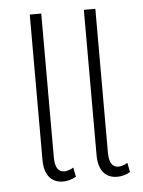

<svg xmlns="http://www.w3.org/2000/svg" viewBox="-45 -585 473 633"><g transform="rotate(-5 191.0 -269.0)"><path d="M139 10C152 10 168 6 182 -2L176 -33C168 -28 155 -23 146 -23C126 -23 115 -38 115 -73V-548H77V-67C77 -11 105 10 139 10ZM318 10C332 10 348 6 361 -2L355 -33C347 -28 335 -23 325 -23C305 -23 294 -38 294 -73V-548H256V-67C256 -11 284 10 318 10Z"/></g></svg>

Font: Noto Sans Thai ExtCond ExtLt
Style: Regular
Weight: 200
Width: 2
Designer: Monotype Design Team
Foundry: Monotype Imaging Inc.
Version: Version 2.002